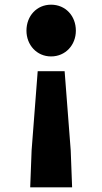

<svg xmlns="http://www.w3.org/2000/svg" viewBox="-20 -603 437 820"><path d="M109 197H288L282 39L256 -299H141L115 39ZM198 -362C260 -362 304 -411 304 -472C304 -535 260 -583 198 -583C137 -583 93 -535 93 -472C93 -411 137 -362 198 -362Z"/></svg>

Font: Source Han Sans HK Heavy
Style: Regular
Weight: 900
Designer: Ryoko NISHIZUKA 西塚涼子 (kana, bopomofo & ideographs); Paul D. Hunt (Latin, Greek & Cyrillic); Sandoll Communications 산돌커뮤니
Foundry: Adobe
Version: Version 2.000;hotconv 1.0.107;makeotfexe 2.5.65593